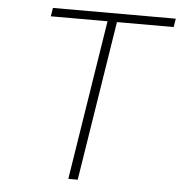

<svg xmlns="http://www.w3.org/2000/svg" viewBox="-52 -783 785 833"><g transform="rotate(5 340.0 -366.5)"><path d="M276 0 386 -696H139L145 -733H680L674 -696H427L317 0Z"/></g></svg>

Font: Exo Thin ExtraLight
Style: Italic
Weight: 250
Italic angle: -9°
Version: Version 2.000